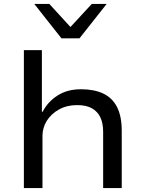

<svg xmlns="http://www.w3.org/2000/svg" viewBox="-20 -961 742 981"><path d="M102 0V-705H194V-390H198Q224 -441 274 -473Q324 -505 394 -505Q460 -505 506.5 -483.5Q553 -462 577.5 -415Q602 -368 602 -292V0H507V-288Q507 -332 492.5 -362Q478 -392 449 -408Q420 -424 374 -424Q322 -424 282 -402Q242 -380 219.5 -344.5Q197 -309 197 -266V0ZM294 -765 155 -941H232L340 -823L449 -941H525L386 -765Z"/></svg>

Font: Nunito Sans 7pt SemiExpanded
Style: Regular
Weight: 400
Width: 6
Designer: Vernon Adams
Foundry: Vernon Adams
Version: Version 3.101;gftools[0.9.27]